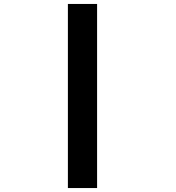

<svg xmlns="http://www.w3.org/2000/svg" viewBox="-20 -820 890 970"><path d="M323 -800H470.5V130H323Z"/></svg>

Font: League Mono Wide ExtraBold
Style: Regular
Weight: 800
Width: 8
Designer: Tyler Finck
Foundry: The League of Moveable Type / Tyler Finck
Version: Version 2.210